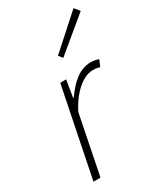

<svg xmlns="http://www.w3.org/2000/svg" viewBox="-189 -826 768 901"><g transform="rotate(-30 195.0 -376.0)"><path d="M41 0H79L143 -319C186 -405 248 -455 299 -455C317 -455 328 -453 337 -449L352 -484C338 -490 322 -492 309 -492C247 -492 199 -446 159 -389H155L170 -480H138ZM209 -574 390 -724 367 -752 192 -595Z"/></g></svg>

Font: Source Sans Pro Light
Style: Italic
Weight: 300
Italic angle: -11°
Designer: Paul D. Hunt
Foundry: Adobe Systems Incorporated
Version: Version 3.006;hotconv 1.0.111;makeotfexe 2.5.65597